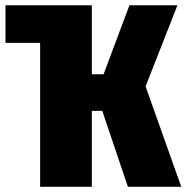

<svg xmlns="http://www.w3.org/2000/svg" viewBox="-20 -716 715 736"><path d="M538.1 -384.8 674.8 0H470.2L372.1 -291H332V0H133.8V-551.8H1V-695.8H332V-431.2H377L476.1 -695.8H660.2Z"/></svg>

Font: Fira Sans Compressed Heavy
Style: Regular
Weight: 900
Width: 1
Designer: Carrois Corporate & Edenspiekermann AG
Foundry: Carrois Corporate GbR & Edenspiekermann AG
Version: Version 4.203;PS 004.203;hotconv 1.0.88;makeotf.lib2.5.64775